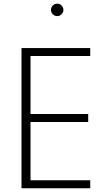

<svg xmlns="http://www.w3.org/2000/svg" viewBox="-20 -1007 565 1027"><path d="M95 0V-750H462.7V-707.3H143.2V-397.3H451.8V-354.5H143.2V-42.7H462.7V0ZM285.9 -920.9Q272.3 -920.9 262.5 -930.7Q252.7 -940.5 252.7 -954.1Q252.7 -967.7 262.5 -977.5Q272.3 -987.3 285.9 -987.3Q299.5 -987.3 309.3 -977.5Q319.1 -967.7 319.1 -954.1Q319.1 -940.5 309.3 -930.7Q299.5 -920.9 285.9 -920.9Z"/></svg>

Font: Spartan Light
Style: Regular
Weight: 300
Designer: Matt Bailey, Mirko Velimirovic
Foundry: Matt Bailey
Version: Version 1.005